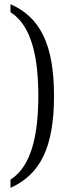

<svg xmlns="http://www.w3.org/2000/svg" viewBox="-20 -774 322 917"><path d="M30 84V123C172 60 238 -70 238 -316C238 -561 172 -692 30 -754V-716C133 -651 163 -494 163 -316C163 -138 133 19 30 84Z"/></svg>

Font: Noto Serif Armenian Condensed Light
Style: Regular
Weight: 300
Width: 3
Designer: Monotype Design Team
Foundry: Monotype Imaging Inc.
Version: Version 2.008